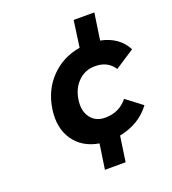

<svg xmlns="http://www.w3.org/2000/svg" viewBox="-151 -809 962 1073"><g transform="rotate(-20 330.5 -272.5)"><path d="M127.9 -267.1Q143.6 -376 214.1 -448.7Q284.7 -521.5 388.2 -538.1L410.2 -695.8H533.2L509.8 -537.1Q617.7 -515.1 661.1 -430.2L545.9 -355Q507.3 -413.6 431.2 -412.1Q374.5 -412.1 333.5 -372.3Q292.5 -332.5 283.2 -268.1Q273.4 -203.1 303.5 -162.6Q333.5 -122.1 390.1 -122.1Q474.1 -122.1 523.9 -185.1L619.1 -112.8Q552.7 -23.4 433.1 0L411.1 150.9H288.1L310.1 2Q211.9 -14.6 162.1 -87.2Q112.3 -159.7 127.9 -267.1Z"/></g></svg>

Font: Trueno SemiBold
Style: Italic
Weight: 600
Designer: Julieta Ulanovsky
Foundry: Julieta Ulanovsky
Version: Version 3.001b | FøM Fix